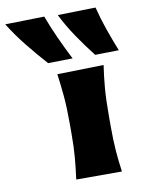

<svg xmlns="http://www.w3.org/2000/svg" viewBox="-251 -837 675 898"><g transform="rotate(-10 87.0 -388.0)"><path d="M37.5 0Q44.5 -52.5 48.8 -102.2Q53 -152 53 -214.5V-264.5Q53 -343 48 -395.5Q43 -448 36 -500.5L256.5 -505.5Q248.5 -452 244 -398.5Q239.5 -345 239.5 -264.5V-214.5Q239.5 -152 243.2 -102.2Q247 -52.5 254.5 0ZM2.5 -559Q-43.5 -610 -86.2 -663.5Q-129 -717 -163.5 -772.5L22.5 -776.5Q42.5 -722.5 67 -668.8Q91.5 -615 119 -561ZM226 -559Q186 -610 149.8 -663.5Q113.5 -717 86 -772.5L266 -776.5Q279.5 -722.5 298.2 -668.8Q317 -615 338.5 -561Z"/></g></svg>

Font: Commissioner Flair ExtraBold
Style: Regular
Weight: 800
Designer: Kostas Bartsokas
Foundry: Kostas Bartsokas
Version: Version 1.000; ttfautohint (v1.8.3)